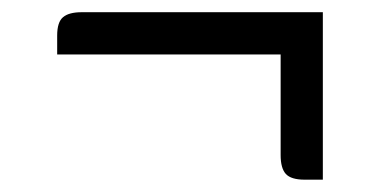

<svg xmlns="http://www.w3.org/2000/svg" viewBox="-20 -412 637 313"><path d="M437.5 -323.2H73.2V-354Q73.2 -376 82.8 -384Q92.3 -392.1 113.3 -392.1H506.3V-119.1H476.6Q454.6 -119.1 446 -128.4Q437.5 -137.7 437.5 -159.2Z"/></svg>

Font: Artifika
Style: Medium
Weight: 500
Designer: Yulya Zhdanova | Cyreal.org
Foundry: Yulya Zhdanova | Cyreal
Version: Version 1.000